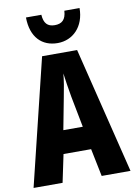

<svg xmlns="http://www.w3.org/2000/svg" viewBox="-101 -1006 750 1069"><g transform="rotate(-10 274.0 -471.0)"><path d="M426 -942H340C337 -891 314 -872 274 -872C233 -872 213 -894 210 -942H123C124 -829 185 -771 273 -771C359 -771 426 -837 426 -942ZM385 0H548L372 -714H174L0 0H164L197 -157H353ZM295 -464 329 -288H219L253 -466C263 -515 271 -563 274 -599C279 -561 286 -514 295 -464Z"/></g></svg>

Font: Noto Sans Devanagari ExtraCondensed ExtraBold
Style: Regular
Weight: 800
Width: 2
Designer: Jelle Bosma - Monotype Design Team
Foundry: Monotype Imaging Inc.
Version: Version 2.004